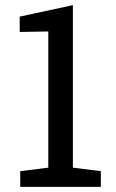

<svg xmlns="http://www.w3.org/2000/svg" viewBox="-20 -731 452 751"><path d="M57.1 -606V-666L265.1 -710.9V-75.2L374.5 -61.5V0H59.1V-61.5L168.9 -75.2V-607.9Z"/></svg>

Font: Suwannaphum
Style: Regular
Weight: 400
Designer: Danh Hong
Version: Version 8.002; ttfautohint (v1.8.3)